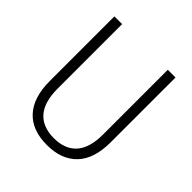

<svg xmlns="http://www.w3.org/2000/svg" viewBox="-194 -853 1002 1002"><g transform="rotate(45 306.5 -352.0)"><path d="M532 -236Q532 -114 473 -52Q414 10 306 10Q197 10 139 -53Q81 -116 81 -237V-714H138V-238Q138 -139 181 -90Q224 -41 307 -41Q389 -41 432 -89.5Q475 -138 475 -235V-714H532Z"/></g></svg>

Font: Noto Sans UI NarrowLight
Style: Regular
Weight: 300
Width: 4
Designer: Monotype Design Team
Foundry: Monotype Imaging Inc.
Version: Version 1.001